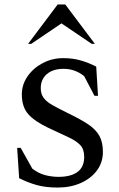

<svg xmlns="http://www.w3.org/2000/svg" viewBox="-20 -832 535 862"><path d="M239 10Q185 10 145.5 -1Q106 -12 66 -32L57 -168H73L125 -75Q152 -54 182 -46Q212 -38 243 -38Q298 -38 328 -60Q358 -82 358 -128Q358 -162 340 -181Q322 -200 286 -216.5Q250 -233 197 -258Q134 -288 106 -320.5Q78 -353 78 -408Q78 -452 103.5 -489Q129 -526 171.5 -548.5Q214 -571 264 -571Q307 -571 343 -560.5Q379 -550 412 -533L420 -402H404L358 -490Q317 -523 266 -523Q218 -523 190.5 -499.5Q163 -476 163 -436Q163 -410 176 -392.5Q189 -375 216.5 -359.5Q244 -344 287 -323Q343 -296 377 -273Q411 -250 426.5 -221.5Q442 -193 442 -150Q442 -103 415.5 -67Q389 -31 343 -10.5Q297 10 239 10ZM106 -635 239 -812H273L406 -635H392L256 -727L120 -635Z"/></svg>

Font: Spectral SC Medium
Style: Regular
Weight: 500
Designer: Jean-Baptiste Levee
Foundry: Production Type
Version: Version 2.001